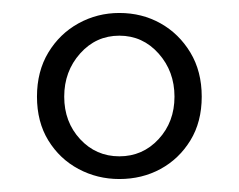

<svg xmlns="http://www.w3.org/2000/svg" viewBox="-20 -705 368 296"><path d="M164 -464Q200 -464 224.5 -490.5Q249 -517 249 -556Q249 -595 224.5 -622.5Q200 -650 164 -650Q128 -650 103.5 -622.5Q79 -595 79 -556Q79 -517 103.5 -490.5Q128 -464 164 -464ZM164 -429Q130 -429 101 -444.5Q72 -460 54.5 -488.5Q37 -517 37 -556Q37 -595 54.5 -624Q72 -653 101 -669Q130 -685 164 -685Q199 -685 227.5 -669Q256 -653 273.5 -624Q291 -595 291 -556Q291 -517 273.5 -488.5Q256 -460 227.5 -444.5Q199 -429 164 -429Z"/></svg>

Font: Adobe Variable Font Prototype
Style: Regular
Weight: 389
Designer: Frank Grießhammer
Foundry: Adobe
Version: Version 1.004;hotconv 1.0.113;makeotfexe 2.5.65598